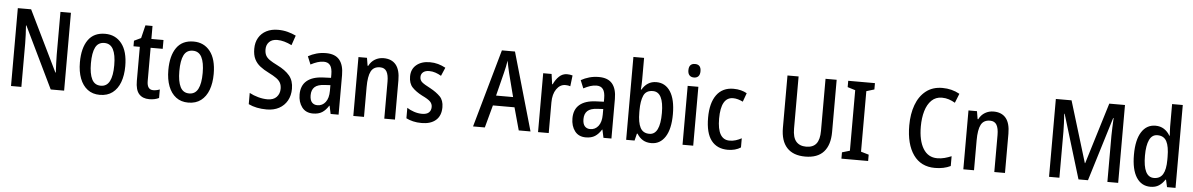

<svg xmlns="http://www.w3.org/2000/svg" viewBox="-35 -1252 10894 1754"><g transform="rotate(5 5412.5 -375.0)"><path d="M565 0H442L170 -563H166Q169 -520 171 -478Q173 -436 173 -399V0H78V-714H200L471 -158H475Q473 -200 471 -242.5Q469 -285 469 -321V-714H565Z M1102 -271Q1102 -187 1078.5 -124Q1055 -61 1008.5 -25.5Q962 10 892 10Q826 10 780 -25Q734 -60 710 -123Q686 -186 686 -271Q686 -402 738 -476Q790 -550 894 -550Q989 -550 1045.5 -478.5Q1102 -407 1102 -271ZM787 -270Q787 -175 812.5 -124.5Q838 -74 894 -74Q949 -74 975 -124Q1001 -174 1001 -271Q1001 -367 975 -416.5Q949 -466 894 -466Q837 -466 812 -416.5Q787 -367 787 -270Z M1375 -75Q1404 -75 1435 -87V-9Q1418 0 1395 5Q1372 10 1346 10Q1285 10 1252 -27Q1219 -64 1219 -147V-459H1161V-510L1224 -540L1253 -659H1318V-540H1429V-459H1318V-154Q1318 -75 1375 -75Z M1913 -271Q1913 -187 1889.5 -124Q1866 -61 1819.5 -25.5Q1773 10 1703 10Q1637 10 1591 -25Q1545 -60 1521 -123Q1497 -186 1497 -271Q1497 -402 1549 -476Q1601 -550 1705 -550Q1800 -550 1856.5 -478.5Q1913 -407 1913 -271ZM1598 -270Q1598 -175 1623.5 -124.5Q1649 -74 1705 -74Q1760 -74 1786 -124Q1812 -174 1812 -271Q1812 -367 1786 -416.5Q1760 -466 1705 -466Q1648 -466 1623 -416.5Q1598 -367 1598 -270Z M2637 -198Q2637 -136 2610.5 -89Q2584 -42 2536 -16Q2488 10 2423 10Q2375 10 2333 1.5Q2291 -7 2256 -24V-127Q2293 -107 2337 -95Q2381 -83 2422 -83Q2477 -83 2505.5 -113.5Q2534 -144 2534 -189Q2534 -220 2522.5 -242.5Q2511 -265 2484.5 -284Q2458 -303 2412 -326Q2367 -348 2333 -374.5Q2299 -401 2280.5 -438.5Q2262 -476 2262 -533Q2262 -591 2287 -634Q2312 -677 2357.5 -700.5Q2403 -724 2464 -724Q2511 -724 2552.5 -713Q2594 -702 2629 -685L2598 -595Q2564 -612 2530.5 -621.5Q2497 -631 2465 -631Q2417 -631 2391 -604.5Q2365 -578 2365 -537Q2365 -504 2376 -482Q2387 -460 2413.5 -441.5Q2440 -423 2485 -401Q2560 -364 2598.5 -318Q2637 -272 2637 -198Z M2919 -550Q3003 -550 3042.5 -502.5Q3082 -455 3082 -363V0H3009L2993 -74H2990Q2964 -32 2931 -11Q2898 10 2847 10Q2781 10 2746 -36.5Q2711 -83 2711 -153Q2711 -235 2762.5 -278.5Q2814 -322 2912 -326L2984 -329V-360Q2984 -417 2964.5 -443.5Q2945 -470 2905 -470Q2877 -470 2847.5 -460.5Q2818 -451 2786 -434L2756 -507Q2791 -527 2832 -538.5Q2873 -550 2919 -550ZM2931 -259Q2868 -256 2840 -230Q2812 -204 2812 -155Q2812 -111 2830.5 -90Q2849 -69 2881 -69Q2927 -69 2955.5 -106Q2984 -143 2984 -210V-262Z M3447 -550Q3521 -550 3560 -503Q3599 -456 3599 -360V0H3501V-339Q3501 -401 3482.5 -432.5Q3464 -464 3422 -464Q3363 -464 3339 -418Q3315 -372 3315 -274V0H3217V-540H3295L3307 -468H3313Q3333 -508 3368.5 -529Q3404 -550 3447 -550Z M4021 -150Q4021 -72 3974 -31Q3927 10 3844 10Q3800 10 3765 1.5Q3730 -7 3702 -21V-117Q3729 -99 3766 -86.5Q3803 -74 3840 -74Q3882 -74 3902.5 -92.5Q3923 -111 3923 -144Q3923 -172 3903.5 -192.5Q3884 -213 3827 -240Q3769 -270 3735.5 -305.5Q3702 -341 3702 -405Q3702 -472 3748.5 -511Q3795 -550 3872 -550Q3912 -550 3947.5 -540Q3983 -530 4016 -512L3983 -435Q3958 -450 3930 -459.5Q3902 -469 3873 -469Q3837 -469 3817 -452.5Q3797 -436 3797 -408Q3797 -379 3817.5 -361Q3838 -343 3895 -314Q3952 -283 3986.5 -248Q4021 -213 4021 -150Z M4734 0 4677 -207H4479L4423 0H4315L4517 -715H4637L4842 0ZM4601 -513Q4595 -539 4588 -570.5Q4581 -602 4577 -626Q4573 -600 4567 -570Q4561 -540 4554 -514L4500 -299H4656Z M5130 -550Q5156 -550 5180 -543L5168 -443Q5149 -450 5123 -450Q5074 -450 5041.5 -403.5Q5009 -357 5009 -281V0H4911V-540H4988L5001 -447H5006Q5026 -491 5057 -520.5Q5088 -550 5130 -550Z M5421 -550Q5505 -550 5544.5 -502.5Q5584 -455 5584 -363V0H5511L5495 -74H5492Q5466 -32 5433 -11Q5400 10 5349 10Q5283 10 5248 -36.5Q5213 -83 5213 -153Q5213 -235 5264.5 -278.5Q5316 -322 5414 -326L5486 -329V-360Q5486 -417 5466.5 -443.5Q5447 -470 5407 -470Q5379 -470 5349.5 -460.5Q5320 -451 5288 -434L5258 -507Q5293 -527 5334 -538.5Q5375 -550 5421 -550ZM5433 -259Q5370 -256 5342 -230Q5314 -204 5314 -155Q5314 -111 5332.5 -90Q5351 -69 5383 -69Q5429 -69 5457.5 -106Q5486 -143 5486 -210V-262Z M5817 -559Q5817 -538 5816 -514.5Q5815 -491 5813 -469H5818Q5840 -507 5872.5 -528Q5905 -549 5949 -549Q6031 -549 6077.5 -477.5Q6124 -406 6124 -270Q6124 -135 6077.5 -62.5Q6031 10 5950 10Q5905 10 5873 -9Q5841 -28 5818 -65H5812L5796 0H5719V-760H5817ZM5924 -465Q5861 -465 5839 -415Q5817 -365 5817 -279V-262Q5817 -167 5842 -120Q5867 -73 5925 -73Q6023 -73 6023 -272Q6023 -465 5924 -465Z M6286 -745Q6341 -745 6341 -683Q6341 -652 6326.5 -636.5Q6312 -621 6286 -621Q6260 -621 6245 -636.5Q6230 -652 6230 -683Q6230 -745 6286 -745ZM6334 -540V0H6236V-540Z M6652 10Q6553 10 6500 -58Q6447 -126 6447 -267Q6447 -402 6501 -476Q6555 -550 6656 -550Q6693 -550 6724 -542Q6755 -534 6779 -520L6750 -440Q6728 -451 6705 -457.5Q6682 -464 6660 -464Q6548 -464 6548 -267Q6548 -75 6660 -75Q6690 -75 6717 -83.5Q6744 -92 6770 -106V-22Q6746 -6 6715.5 2Q6685 10 6652 10Z M7587 -235Q7587 -116 7530.5 -53Q7474 10 7361 10Q7251 10 7193.5 -52Q7136 -114 7136 -234V-714H7238V-236Q7238 -155 7270 -118Q7302 -81 7362 -81Q7425 -81 7455 -119Q7485 -157 7485 -237V-714H7587Z M7938 0H7693V-58L7764 -79V-634L7693 -656V-714H7938V-656L7866 -634V-79L7938 -58Z M8560 -635Q8503 -635 8465 -598Q8427 -561 8408.5 -498Q8390 -435 8390 -356Q8390 -227 8435 -153.5Q8480 -80 8564 -80Q8599 -80 8631 -88.5Q8663 -97 8694 -110V-20Q8633 10 8551 10Q8422 10 8353 -87.5Q8284 -185 8284 -357Q8284 -462 8314.5 -545Q8345 -628 8406 -676Q8467 -724 8557 -724Q8643 -724 8715 -684L8681 -599Q8654 -615 8624 -625Q8594 -635 8560 -635Z M9041 -550Q9115 -550 9154 -503Q9193 -456 9193 -360V0H9095V-339Q9095 -401 9076.5 -432.5Q9058 -464 9016 -464Q8957 -464 8933 -418Q8909 -372 8909 -274V0H8811V-540H8889L8901 -468H8907Q8927 -508 8962.5 -529Q8998 -550 9041 -550Z M9867 0 9689 -586H9685Q9688 -542 9690 -499Q9692 -456 9692 -423V0H9597V-714H9741L9912 -153H9915L10087 -714H10231V0H10132V-424Q10132 -457 10134 -499.5Q10136 -542 10138 -586H10134L9954 0Z M10527 10Q10444 10 10398 -61.5Q10352 -133 10352 -269Q10352 -405 10398 -477.5Q10444 -550 10526 -550Q10570 -550 10603.5 -529Q10637 -508 10659 -470H10663Q10662 -492 10660.5 -513.5Q10659 -535 10659 -552V-760H10757V0H10679L10664 -67H10659Q10636 -31 10604.5 -10.5Q10573 10 10527 10ZM10552 -73Q10608 -73 10634 -116.5Q10660 -160 10660 -249V-275Q10660 -371 10635 -418Q10610 -465 10551 -465Q10501 -465 10477 -414Q10453 -363 10453 -269Q10453 -73 10552 -73Z"/></g></svg>

Font: Noto Sans Arabic UI Cn Md
Style: Regular
Weight: 500
Width: 3
Designer: Monotype Design Team, Nadine Chahine and Nizar Qandah
Foundry: Monotype Imaging Inc.
Version: Version 2.010; ttfautohint (v1.8.4.7-5d5b)